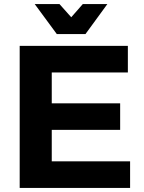

<svg xmlns="http://www.w3.org/2000/svg" viewBox="-20 -926 708 946"><path d="M77 -700H610V-569H235V-417H572V-286H235V-131H621V0H77ZM388 -906H509L401 -758H260L151 -906H273L331 -841Z"/></svg>

Font: Gontserrat SemiBold
Style: Regular
Weight: 600
Designer: Julieta Ulanovsky
Foundry: Julieta Ulanovsky
Version: Version 6.001